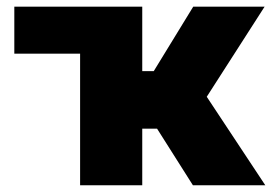

<svg xmlns="http://www.w3.org/2000/svg" viewBox="-20 -550 808 570"><path d="M402.3 -338.9H436.5L553.7 -530.3H765.6L593.8 -262.7L767.6 0H552.7L446.3 -168H402.3V0H217.8V-390.6H22.5V-530.3H402.3Z"/></svg>

Font: Pretendard JP Black
Style: Regular
Weight: 900
Designer: Base glyphs from Inter by Rasmus Andersson; Hangeul glyphs from Noto Sans CJK(Source Han Sans) by Jang Soo-young and Kan
Foundry: Kil Hyung-jin
Version: Version 1.309